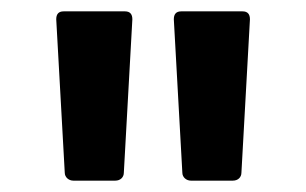

<svg xmlns="http://www.w3.org/2000/svg" viewBox="-20 -778 539 338"><path d="M109 -460H183C192 -460 198 -466 198 -474L213 -744C213 -753 209 -758 200 -758H92C83 -758 79 -753 79 -744L94 -474C94 -466 101 -460 109 -460ZM286 -744 301 -474C301 -466 308 -460 316 -460H390C399 -460 405 -466 405 -474L420 -744C420 -753 416 -758 407 -758H299C290 -758 286 -753 286 -744Z"/></svg>

Font: LINE Seed JP App_OTF Bold
Style: Regular
Weight: 700
Designer: LINE & Fontrix & Fontworks
Version: Version 1.009